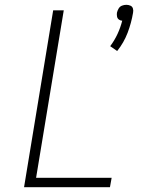

<svg xmlns="http://www.w3.org/2000/svg" viewBox="-20 -778 616 798"><path d="M467 -566Q495 -601 510.5 -642Q526 -683 533 -725Q535 -734 532.5 -742.5Q530 -751 522 -754.5Q514 -758 505 -758Q496 -758 487 -754.5Q478 -751 473 -742.5Q468 -734 466 -725Q465 -717 466.5 -709Q468 -701 474.5 -696.5Q481 -692 488 -692Q481 -664 468.5 -637Q456 -610 438 -586ZM80 0H437L444 -39H130L245 -735H201Z"/></svg>

Font: Iosevka Sparkle XLtObl
Style: Regular
Weight: 200
Italic angle: -9°
Designer: Belleve Invis
Foundry: Belleve Invis
Version: Version 4.5.0; ttfautohint (v1.8.3)